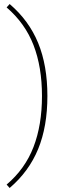

<svg xmlns="http://www.w3.org/2000/svg" viewBox="-20 -763 311 956"><path d="M28 173 13 156Q105 78 147 -31.5Q189 -141 189 -285Q189 -429 147 -538Q105 -647 13 -726L28 -743Q124 -661 170 -549Q216 -437 216 -285Q216 -133 170 -21Q124 91 28 173Z"/></svg>

Font: Work Sans ExtraLight
Style: Regular
Weight: 200
Designer: Wei Huang
Foundry: Wei Huang
Version: Version 2.010; ttfautohint (v1.8.3)